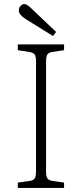

<svg xmlns="http://www.w3.org/2000/svg" viewBox="-20 -918 400 938"><path d="M67 0V-26L125 -34Q144 -37 150 -47Q156 -57 156 -85V-617Q156 -642 149.5 -651.5Q143 -661 123 -664L67 -673V-701H293V-673L235 -664Q217 -661 211 -651Q205 -641 205 -614V-81Q205 -56 211.5 -46.5Q218 -37 237 -34L293 -26V0ZM239 -742 105 -825Q89 -836 80.5 -845.5Q72 -855 72 -867Q72 -879 80 -888.5Q88 -898 98 -898Q106 -898 113 -893.5Q120 -889 133 -877L254 -762Z"/></svg>

Font: Literata ExtraLight
Style: Regular
Weight: 250
Designer: Latin by Veronika Burian and Jose Scaglione. Greek by Irene Vlachou. Cyrillic by Vera Evstafieva.
Foundry: TypeTogether
Version: Version 3.103;gftools[0.9.29]